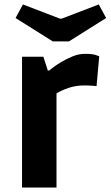

<svg xmlns="http://www.w3.org/2000/svg" viewBox="-20 -843 497 863"><path d="M79 0V-588H175L195 -526H201Q201 -526 215.5 -537.5Q230 -549 254 -563.5Q278 -578 306 -589.5Q334 -601 361 -601Q396 -601 411 -595.5Q426 -590 426 -590L414 -456Q414 -456 396.5 -457.5Q379 -459 359 -459Q321 -459 288.5 -448Q256 -437 234 -423V0ZM217 -657 50 -762 83 -823 250 -759H257L424 -823L457 -762L290 -657Z"/></svg>

Font: Ruda SemiBold
Style: Bold
Weight: 900
Designer: Mariela Monsalve and Angelina Sanchez
Foundry: Mariela Monsalve and Angelina Sanchez
Version: Version 2.000